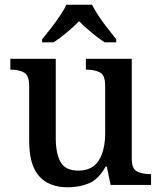

<svg xmlns="http://www.w3.org/2000/svg" viewBox="-20 -786 686 816"><path d="M268 10Q189 10 146.5 -37Q104 -84 104 -187V-421Q104 -465 82.5 -477.5Q61 -490 27 -490H24V-536H217V-199Q217 -135 237 -98Q257 -61 313 -61Q373 -61 400 -104.5Q427 -148 427 -220V-421Q427 -467 404 -478.5Q381 -490 348 -490H345V-536H540V-111Q540 -68 563 -57Q586 -46 617 -46H622V0H450L434 -78H429Q398 -23 357 -6.5Q316 10 268 10ZM159 -619Q175 -638 195 -664Q215 -690 233.5 -717Q252 -744 262 -766H371Q382 -744 400 -717Q418 -690 438.5 -664Q459 -638 474 -619V-606H425Q408 -617 388 -632.5Q368 -648 349.5 -664.5Q331 -681 316 -696Q294 -673 264 -648Q234 -623 208 -606H159Z"/></svg>

Font: Noto Nastaliq Urdu Medium
Style: Regular
Weight: 500
Designer: Monotype Design Team (Patrick Giasson: type design, Kamal Mansour: OpenType code, Glenda Bellarosa). Updated by Simon Co
Foundry: Monotype Imaging Inc., Simon Cozens
Version: Version 3.007